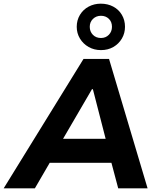

<svg xmlns="http://www.w3.org/2000/svg" viewBox="-55 -1026 868 1046"><path d="M-35 0 400 -705H539L749 0H589L538 -192L591 -139H177L246 -191L135 0ZM446 -540 270 -238 250 -270H560L529 -237L451 -540ZM495 -753Q458 -753 428 -770Q398 -787 380.5 -816Q363 -845 363 -880Q363 -916 380.5 -945Q398 -974 428 -990Q458 -1006 494 -1006Q532 -1006 562 -990Q592 -974 609 -945Q626 -916 626 -880Q626 -845 609 -816Q592 -787 562.5 -770Q533 -753 495 -753ZM495 -819Q521 -819 538 -836.5Q555 -854 555 -880Q555 -907 538 -923.5Q521 -940 495 -940Q469 -940 451.5 -923Q434 -906 434 -880Q434 -854 451 -836.5Q468 -819 495 -819Z"/></svg>

Font: Nunito Sans 8pt ExtraBold
Style: Italic
Weight: 800
Italic angle: -9°
Version: Version 3.101;gftools[0.9.27]